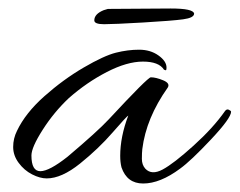

<svg xmlns="http://www.w3.org/2000/svg" viewBox="-20 -409 564 452"><path d="M90 11Q74 11 55.5 1.5Q37 -8 24 -25.5Q11 -43 11 -63Q11 -83 20 -101Q40 -143 84.5 -182.5Q129 -222 177 -250Q225 -278 253 -285Q281 -292 307.5 -292Q334 -292 353 -278.5Q372 -265 372 -250Q372 -245 371 -244Q370 -243 366 -245Q354 -264 316.5 -264Q279 -264 231.5 -239.5Q184 -215 142 -178Q107 -145 80.5 -103.5Q54 -62 54 -43Q54 -6 75 -6Q96 -6 139 -40Q210 -100 236 -128Q328 -227 335 -227Q347 -227 364 -220Q381 -213 375 -203Q324 -131 315 -58Q314 -49 314 -35Q314 -21 322 -12Q337 4 363 -10Q389 -24 435.5 -66Q482 -108 510 -148Q514 -153 519 -150.5Q524 -148 524 -146Q524 -131 476.5 -80.5Q429 -30 404 -12Q357 23 317 23Q279 23 266 -15Q263 -27 263 -42Q263 -87 282 -137Q278 -135 245 -97Q212 -59 168.5 -24Q125 11 90 11ZM202 -361Q202 -376 224 -385L234 -388Q234 -388 382 -389Q435 -389 437 -377Q437 -367 411 -363.5Q385 -360 316.5 -356Q248 -352 225 -352Q202 -352 202 -361Z"/></svg>

Font: Allura
Style: Regular
Weight: 400
Designer: Robert E. Leuschke
Foundry: Robert E. Leuschke
Version: Version 1.004